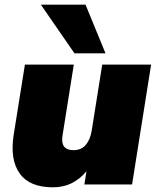

<svg xmlns="http://www.w3.org/2000/svg" viewBox="-20 -785 670 817"><path d="M205 12Q106 12 64 -46.5Q22 -105 38 -210L86 -510H294L246 -208Q236 -146 293 -146Q326 -146 345 -168.5Q364 -191 370 -228L415 -510H623L542 0H339L348 -56Q320 -23 285 -5.5Q250 12 205 12ZM297 -558 154 -765H344L429 -558Z"/></svg>

Font: Mulish ExtraBlack
Style: Italic
Weight: 1000
Italic angle: -9°
Designer: Vernon Adams
Foundry: Vernon Adams
Version: Version 3.603; ttfautohint (v1.8.3)